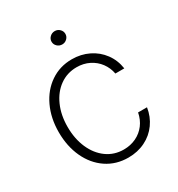

<svg xmlns="http://www.w3.org/2000/svg" viewBox="-169 -807 860 928"><g transform="rotate(-30 260.5 -343.0)"><path d="M46.9 -263.7Q46.9 -341.8 76.2 -404.3Q105.5 -466.8 158 -502.4Q210.4 -538.1 277.3 -538.1Q328.1 -538.1 370.6 -517.3Q413.1 -496.6 440.7 -459.2Q468.3 -421.9 475.6 -373H425.8Q419.4 -407.2 399.2 -434.6Q378.9 -461.9 347.7 -477.5Q316.4 -493.2 278.3 -493.2Q225.6 -493.2 184.3 -463.9Q143.1 -434.6 119.9 -382.6Q96.7 -330.6 96.7 -264.6Q96.7 -198.7 119.6 -146.2Q142.6 -93.8 183.8 -64Q225.1 -34.2 278.3 -34.2Q315.9 -34.2 347.2 -49.1Q378.4 -64 399.2 -91.3Q419.9 -118.7 426.8 -155.3H476.6Q469.2 -106.9 442.1 -69.1Q415 -31.2 372.6 -10.3Q330.1 10.7 278.3 10.7Q210 10.7 157.5 -24.7Q105 -60.1 75.9 -122.6Q46.9 -185.1 46.9 -263.7ZM235.4 -660.2Q235.4 -675.3 246.8 -686.3Q258.3 -697.3 274.4 -697.3Q290 -697.3 301.3 -686.3Q312.5 -675.3 312.5 -660.2Q312.5 -645 301.3 -634Q290 -623 274.4 -623Q258.3 -623 246.8 -634Q235.4 -645 235.4 -660.2Z"/></g></svg>

Font: Pretendard ExtraLight
Style: Regular
Weight: 200
Designer: Base glyphs from Inter by Rasmus Andersson; Hangeul glyphs from Noto Sans CJK(Source Han Sans) by Jang Soo-young and Kan
Foundry: Kil Hyung-jin
Version: Version 1.309